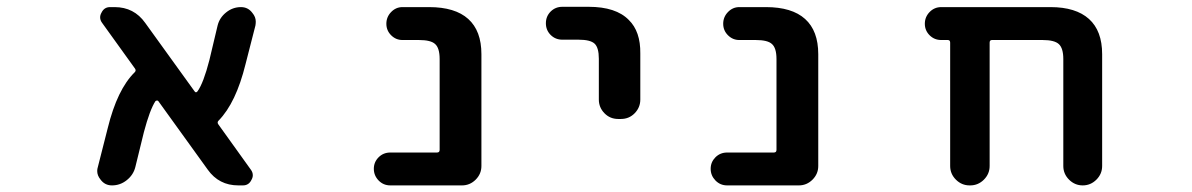

<svg xmlns="http://www.w3.org/2000/svg" viewBox="-20 -569 3540 570"><path d="M687.5 -18.6Q629.9 -18.6 596.7 -65.4L450.2 -268.6Q449.2 -270.5 446.3 -270.5Q443.4 -270.5 441.4 -268.6Q424.8 -243.2 407.2 -176.8L381.8 -73.2Q376 -49.8 356.4 -34.2Q336.9 -18.6 312.5 -18.6Q291 -18.6 278.3 -36.1Q268.6 -47.9 268.6 -61.5Q268.6 -67.4 270.5 -73.2L299.8 -188.5Q328.1 -303.7 379.9 -354.5Q384.8 -359.4 380.9 -365.2L283.2 -501Q277.3 -508.8 277.3 -517.6Q277.3 -524.4 281.2 -531.2Q289.1 -547.9 306.6 -547.9H320.3Q377.9 -547.9 411.1 -501L557.6 -297.9Q561.5 -292 566.4 -297.9Q584 -322.3 601.6 -390.6L626 -493.2Q631.8 -516.6 651.4 -532.2Q670.9 -547.9 695.3 -547.9Q716.8 -547.9 729.5 -530.3Q739.3 -518.6 739.3 -504.9Q739.3 -499 738.3 -493.2L709 -378.9Q680.7 -263.7 628.9 -210.9Q624 -206.1 627.9 -200.2L724.6 -65.4Q730.5 -57.6 730.5 -48.8Q730.5 -42 726.6 -35.2Q718.8 -18.6 701.2 -18.6Z M1138.7 -18.6Q1118.2 -18.6 1104 -33.2Q1089.8 -47.9 1089.8 -67.9Q1089.8 -87.9 1104 -102.1Q1118.2 -116.2 1138.7 -116.2H1277.3Q1285.2 -116.2 1285.2 -124V-393.6Q1285.2 -426.8 1271.5 -438.5Q1258.8 -450.2 1223.6 -450.2H1174.8Q1155.3 -450.2 1141.1 -464.4Q1127 -478.5 1127 -498.5Q1127 -518.6 1141.1 -533.2Q1155.3 -547.9 1174.8 -547.9H1253.9Q1331.1 -547.9 1370.1 -512.7Q1409.2 -477.5 1409.2 -408.2V-76.2Q1409.2 -52.7 1392.1 -35.6Q1375 -18.6 1351.6 -18.6Z M1815.4 -215.8Q1791 -215.8 1774.4 -232.9Q1757.8 -250 1757.8 -273.4V-394.5Q1757.8 -427.7 1745.1 -439.5Q1732.4 -451.2 1697.3 -451.2H1649.4Q1628.9 -451.2 1614.7 -465.3Q1600.6 -479.5 1600.6 -500Q1600.6 -520.5 1614.7 -534.7Q1628.9 -548.8 1649.4 -548.8H1727.5Q1808.6 -548.8 1846.7 -509.8Q1881.8 -475.6 1880.9 -410.2V-273.4Q1880.9 -250 1864.3 -232.9Q1847.7 -215.8 1823.2 -215.8Z M2138.7 -18.6Q2118.2 -18.6 2104 -33.2Q2089.8 -47.9 2089.8 -67.9Q2089.8 -87.9 2104 -102.1Q2118.2 -116.2 2138.7 -116.2H2277.3Q2285.2 -116.2 2285.2 -124V-393.6Q2285.2 -426.8 2271.5 -438.5Q2258.8 -450.2 2223.6 -450.2H2174.8Q2155.3 -450.2 2141.1 -464.4Q2127 -478.5 2127 -498.5Q2127 -518.6 2141.1 -533.2Q2155.3 -547.9 2174.8 -547.9H2253.9Q2331.1 -547.9 2370.1 -512.7Q2409.2 -477.5 2409.2 -408.2V-76.2Q2409.2 -52.7 2392.1 -35.6Q2375 -18.6 2351.6 -18.6Z M3136.7 -76.2V-393.6Q3136.7 -425.8 3123.5 -438Q3110.4 -450.2 3075.2 -450.2H2924.8Q2918 -450.2 2918 -442.4V-76.2Q2918 -52.7 2900.9 -35.6Q2883.8 -18.6 2860.4 -18.6H2858.4Q2835 -18.6 2817.9 -35.6Q2800.8 -52.7 2800.8 -76.2V-442.4Q2800.8 -450.2 2793.9 -450.2H2774.4Q2753.9 -450.2 2739.7 -464.4Q2725.6 -478.5 2725.6 -498.5Q2725.6 -518.6 2739.7 -533.2Q2753.9 -547.9 2774.4 -547.9H3098.6Q3173.8 -547.9 3212.9 -512.7Q3252 -477.5 3252 -408.2V-76.2Q3252 -52.7 3234.9 -35.6Q3217.8 -18.6 3194.3 -18.6Q3170.9 -18.6 3153.8 -35.6Q3136.7 -52.7 3136.7 -76.2Z"/></svg>

Font: Rounded Mgen+ 1mn medium
Style: Regular
Weight: 500
Designer: [Source Han Sans]
Ryoko NISHIZUKA  (kana & ideographs); Paul D. Hunt (Latin, Greek & Cyrillic); Wenlong ZHANG  (bopomofo
Version: Version 1.059.20150602